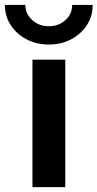

<svg xmlns="http://www.w3.org/2000/svg" viewBox="-44 -768 400 788"><path d="M89.2 0V-523.1H223.9V0ZM156.5 -585.2Q105.6 -585.2 64.6 -606.8Q23.7 -628.4 -0.1 -665.1Q-24 -701.8 -24 -747.7H60Q60.5 -710.8 88.3 -685.6Q116.1 -660.4 156.5 -660.4Q197.1 -660.4 224.6 -685.6Q252.2 -710.8 252.2 -747.7H336.2Q336.4 -701.9 312.7 -665.2Q289 -628.5 248.1 -606.8Q207.3 -585.2 156.5 -585.2Z"/></svg>

Font: Reddit Sans
Style: Regular
Weight: 400
Designer: Stephen Hutchings
Foundry: Reddit
Version: Version 1.014